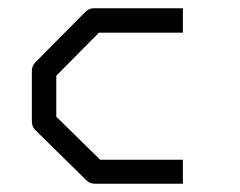

<svg xmlns="http://www.w3.org/2000/svg" viewBox="-20 -495 580 464"><path d="M422 -475V-416H219L116 -312V-213L222 -109H422V-51H210Q197 -51 189 -59L66 -180Q57 -189 57 -201V-324Q57 -336 66 -345L186 -466Q195 -475 206 -475Z"/></svg>

Font: 3270 Nerd Font
Style: Regular
Weight: 400
Monospace: yes
Version: Version 3.0.1;Nerd Fonts 3.3.0